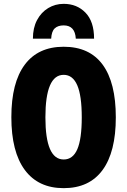

<svg xmlns="http://www.w3.org/2000/svg" viewBox="-20 -968 661 998"><path d="M582 -358Q582 -178 513 -84Q444 10 311 10Q179 10 109 -84.5Q39 -179 39 -359Q39 -538 108.5 -631.5Q178 -725 311 -725Q445 -725 513.5 -632Q582 -539 582 -358ZM216 -358Q216 -139 311 -139Q359 -139 382 -192.5Q405 -246 405 -358Q405 -471 381.5 -525Q358 -579 311 -579Q216 -579 216 -358ZM311 -948Q380 -948 424.5 -902Q469 -856 469 -767H374Q370 -836 311 -836Q281 -836 264.5 -820.5Q248 -805 246 -767H151Q151 -823 172.5 -863.5Q194 -904 230.5 -926Q267 -948 311 -948Z"/></svg>

Font: Noto Sans ExtraCondensed Black
Style: Regular
Weight: 900
Width: 2
Designer: Monotype Design Team
Foundry: Monotype Imaging Inc.
Version: Version 2.013; ttfautohint (v1.8.4.7-5d5b)